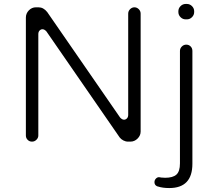

<svg xmlns="http://www.w3.org/2000/svg" viewBox="-20 -726 1087 972"><path d="M837 226Q803 226 779 218Q779 218 778 218Q772 216 768 212Q762 206 762 196Q762 186 769 178.5Q776 171 785 171Q797 173 798 173H800Q807 174 816 174Q855 174 873 158Q891 142 891 101V-468Q891 -481 900.5 -490.5Q910 -500 923 -500Q936 -500 945 -491Q954 -482 954 -468V103Q954 226 837 226ZM174 -40Q174 -28 164.5 -18.5Q155 -9 142 -9Q129 -9 120 -18Q111 -27 111 -40V-637Q111 -658 126 -673.5Q141 -689 162 -689H175Q200 -689 219 -665Q588 -132 588 -131Q598 -120 608 -120Q616 -120 622.5 -126.5Q629 -133 629 -145V-657Q629 -670 638.5 -679.5Q648 -689 660.5 -689Q673 -689 682.5 -679.5Q692 -670 692 -657V-60Q692 -40 676.5 -24.5Q661 -9 640 -9H628Q616 -9 604.5 -15Q593 -21 586 -30Q215 -566 215 -567Q205 -578 195 -578Q187 -578 180.5 -571.5Q174 -565 174 -553ZM920 -628Q905 -628 894 -639Q883 -650 883 -665V-669Q883 -684 894 -695Q905 -706 920 -706H926Q941 -706 952 -695Q963 -684 963 -669V-665Q963 -650 952 -639Q941 -628 926 -628Z"/></svg>

Font: Kurewa Gothic CJK TC Regular
Style: Regular
Weight: 400
Designer: Max Yao
Foundry: Max-Everyday
Version: Version 1.071; ttfautohint (v1.8.3)